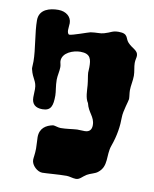

<svg xmlns="http://www.w3.org/2000/svg" viewBox="-80 -495 664 826"><g transform="rotate(10 251.5 -81.5)"><path d="M477 -210C477 -229 471 -248 471 -265C471 -279 475 -288 475 -297C475 -321 450 -324 430 -346C414 -363 424 -385 380 -385C352 -385 348 -376 319 -368C303 -363 286 -366 261 -362C251 -360 187 -336 173 -336C166 -336 164 -348 164 -355C164 -365 166 -376 166 -385C166 -412 143 -433 108 -433C72 -433 25 -422 25 -373C25 -319 41 -248 41 -196C41 -186 40 -176 40 -169C40 -166 40 -163 41 -161C50 -122 68 -115 68 -80C68 -67 67 -55 67 -44C67 -14 84 0 114 0C152 0 159 -23 159 -68C159 -85 153 -109 153 -136C153 -154 159 -174 159 -192C159 -202 155 -211 155 -218C155 -255 202 -272 233 -272C278 -272 282 -247 282 -213C282 -206 281 -198 281 -189C282 -174 286 -158 288 -136C290 -113 289 -80 303 -60C312 -20 340 -7 340 30C340 48 332 61 310 61C299 61 287 60 277 60C258 61 230 66 206 66C194 66 181 60 172 60C142 66 115 82 115 122C115 134 117 153 117 171C117 194 113 212 113 221C113 245 140 269 161 269C180 269 231 264 267 264C280 264 294 270 308 270C325 270 333 256 351 245C364 237 386 233 397 224C438 193 418 147 434 103C451 56 457 13 457 -26C457 -52 474 -101 474 -108C474 -120 471 -133 471 -146C471 -166 477 -188 477 -210Z"/></g></svg>

Font: Freckle Face
Style: Regular
Weight: 400
Designer: Astigmatic (AOETI)
Foundry: Astigmatic (AOETI)
Version: Version 1.000